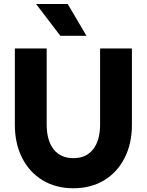

<svg xmlns="http://www.w3.org/2000/svg" viewBox="-20 -957 757 990"><path d="M56.6 -313.5V-707H220.7V-313.5Q221.2 -231.4 257.3 -186.3Q293.5 -141.1 358.4 -141.6Q423.3 -141.1 459.5 -186.3Q495.6 -231.4 496.1 -313.5V-707H660.2V-313.5Q660.2 -216.3 622.3 -142.1Q584.5 -67.9 516.4 -27.1Q448.2 13.7 358.4 13.7Q268.6 13.7 200.4 -27.1Q132.3 -67.9 94.5 -142.1Q56.6 -216.3 56.6 -313.5ZM166 -936.5H329.1L425.8 -772.5H291Z"/></svg>

Font: Wanted Sans ExtraBold
Style: Regular
Weight: 800
Designer: Original Design by Kil Hyung-jin and Kang Hanbin, Wanted Lab, Inc; Hangeul from Source Han Sans by Jang Soo-young and Ka
Foundry: Wanted Lab, Inc.
Version: Version 1.003